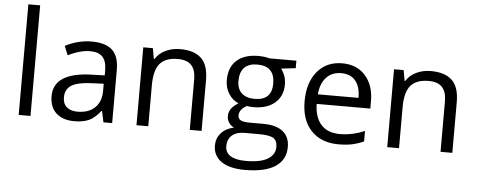

<svg xmlns="http://www.w3.org/2000/svg" viewBox="-59 -917 3265 1314"><g transform="rotate(5 1573.0 -260.0)"><path d="M167 0H85.9V-759.8H167Z M668 0 651.9 -76.2H647.9Q607.9 -25.9 568.1 -8.1Q528.3 9.8 468.8 9.8Q389.2 9.8 344 -31.2Q298.8 -72.3 298.8 -147.9Q298.8 -310.1 558.1 -317.9L648.9 -320.8V-354Q648.9 -417 621.8 -447Q594.7 -477.1 535.2 -477.1Q468.3 -477.1 383.8 -436L358.9 -498Q398.4 -519.5 445.6 -531.7Q492.7 -543.9 540 -543.9Q635.7 -543.9 681.9 -501.5Q728 -459 728 -365.2V0ZM484.9 -57.1Q560.5 -57.1 603.8 -98.6Q647 -140.1 647 -214.8V-263.2L565.9 -259.8Q469.2 -256.3 426.5 -229.7Q383.8 -203.1 383.8 -147Q383.8 -103 410.4 -80.1Q437 -57.1 484.9 -57.1Z M1261.2 0V-346.2Q1261.2 -411.6 1231.4 -443.8Q1201.7 -476.1 1138.2 -476.1Q1054.2 -476.1 1015.1 -430.7Q976.1 -385.3 976.1 -280.8V0H895V-535.2H960.9L974.1 -461.9H978Q1002.9 -501.5 1047.9 -523.2Q1092.8 -544.9 1147.9 -544.9Q1244.6 -544.9 1293.5 -498.3Q1342.3 -451.7 1342.3 -349.1V0Z M1946.8 -535.2V-483.9L1847.7 -472.2Q1861.3 -455.1 1872.1 -427.5Q1882.8 -399.9 1882.8 -365.2Q1882.8 -286.6 1829.1 -239.7Q1775.4 -192.9 1681.6 -192.9Q1657.7 -192.9 1636.7 -196.8Q1585 -169.4 1585 -127.9Q1585 -106 1603 -95.5Q1621.1 -85 1665 -85H1759.8Q1846.7 -85 1893.3 -48.3Q1939.9 -11.7 1939.9 58.1Q1939.9 147 1868.7 193.6Q1797.4 240.2 1660.6 240.2Q1555.7 240.2 1498.8 201.2Q1441.9 162.1 1441.9 90.8Q1441.9 42 1473.1 6.3Q1504.4 -29.3 1561 -42Q1540.5 -51.3 1526.6 -70.8Q1512.7 -90.3 1512.7 -116.2Q1512.7 -145.5 1528.3 -167.5Q1543.9 -189.5 1577.6 -210Q1536.1 -227.1 1510 -268.1Q1483.9 -309.1 1483.9 -361.8Q1483.9 -449.7 1536.6 -497.3Q1589.4 -544.9 1686 -544.9Q1728 -544.9 1761.7 -535.2ZM1520 89.8Q1520 133.3 1556.6 155.8Q1593.3 178.2 1661.6 178.2Q1763.7 178.2 1812.7 147.7Q1861.8 117.2 1861.8 64.9Q1861.8 21.5 1835 4.6Q1808.1 -12.2 1733.9 -12.2H1636.7Q1581.5 -12.2 1550.8 14.2Q1520 40.5 1520 89.8ZM1564 -363.8Q1564 -307.6 1595.7 -278.8Q1627.4 -250 1684.1 -250Q1802.7 -250 1802.7 -365.2Q1802.7 -485.8 1682.6 -485.8Q1625.5 -485.8 1594.7 -455.1Q1564 -424.3 1564 -363.8Z M2282.7 9.8Q2164.1 9.8 2095.5 -62.5Q2026.9 -134.8 2026.9 -263.2Q2026.9 -392.6 2090.6 -468.8Q2154.3 -544.9 2261.7 -544.9Q2362.3 -544.9 2420.9 -478.8Q2479.5 -412.6 2479.5 -304.2V-252.9H2110.8Q2113.3 -158.7 2158.4 -109.9Q2203.6 -61 2285.6 -61Q2372.1 -61 2456.5 -97.2V-24.9Q2413.6 -6.3 2375.2 1.7Q2336.9 9.8 2282.7 9.8ZM2260.7 -477.1Q2196.3 -477.1 2158 -435.1Q2119.6 -393.1 2112.8 -318.8H2392.6Q2392.6 -395.5 2358.4 -436.3Q2324.2 -477.1 2260.7 -477.1Z M2983.9 0V-346.2Q2983.9 -411.6 2954.1 -443.8Q2924.3 -476.1 2860.8 -476.1Q2776.9 -476.1 2737.8 -430.7Q2698.7 -385.3 2698.7 -280.8V0H2617.7V-535.2H2683.6L2696.8 -461.9H2700.7Q2725.6 -501.5 2770.5 -523.2Q2815.4 -544.9 2870.6 -544.9Q2967.3 -544.9 3016.1 -498.3Q3064.9 -451.7 3064.9 -349.1V0Z"/></g></svg>

Font: f01206874
Style: Regular
Weight: 400
Foundry: Ascender Corporation
Version: Version 1.10